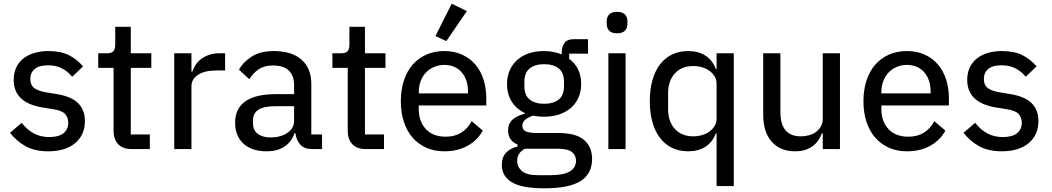

<svg xmlns="http://www.w3.org/2000/svg" viewBox="-20 -806 5685 1038"><path d="M241 12Q169 12 119.5 -15Q70 -42 34 -88L97 -142Q126 -105 162.5 -85Q199 -65 247 -65Q297 -65 323 -85.5Q349 -106 349 -142Q349 -171 331.5 -190Q314 -209 266 -216L222 -223Q185 -228 154 -239Q123 -250 101 -268Q79 -286 66.5 -312Q54 -338 54 -374Q54 -412 68 -441.5Q82 -471 107 -490.5Q132 -510 166.5 -520Q201 -530 242 -530Q308 -530 352 -508Q396 -486 429 -447L370 -391Q351 -416 318.5 -434.5Q286 -453 239 -453Q191 -453 167.5 -433Q144 -413 144 -380Q144 -345 166.5 -329Q189 -313 234 -306L278 -299Q364 -286 401.5 -249Q439 -212 439 -152Q439 -76 386 -32Q333 12 241 12Z M692 0Q644 0 619 -26.5Q594 -53 594 -98V-439H511V-518H557Q583 -518 593 -529Q603 -540 603 -566V-661H687V-518H798V-439H687V-79H790V0Z M922 0V-518H1015V-419H1020Q1026 -438 1038 -456Q1050 -474 1068 -487.5Q1086 -501 1110.5 -509.5Q1135 -518 1166 -518H1197V-425H1151Q1086 -425 1050.5 -401.5Q1015 -378 1015 -340V0Z M1668 0Q1625 0 1603.5 -24Q1582 -48 1577 -86H1572Q1556 -38 1517 -13Q1478 12 1422 12Q1341 12 1296 -29.5Q1251 -71 1251 -143Q1251 -218 1305.5 -257.5Q1360 -297 1472 -297H1570V-344Q1570 -396 1542 -424Q1514 -452 1455 -452Q1409 -452 1378.5 -431.5Q1348 -411 1328 -378L1272 -429Q1295 -471 1341.5 -500.5Q1388 -530 1460 -530Q1557 -530 1610 -483.5Q1663 -437 1663 -352V-79H1721V0ZM1443 -63Q1498 -63 1534 -88Q1570 -113 1570 -152V-232H1471Q1407 -232 1377.5 -213Q1348 -194 1348 -158V-138Q1348 -102 1373.5 -82.5Q1399 -63 1443 -63Z M1958 0Q1910 0 1885 -26.5Q1860 -53 1860 -98V-439H1777V-518H1823Q1849 -518 1859 -529Q1869 -540 1869 -566V-661H1953V-518H2064V-439H1953V-79H2056V0Z M2382 12Q2328 12 2284.5 -7.5Q2241 -27 2210.5 -62Q2180 -97 2163.5 -147Q2147 -197 2147 -259Q2147 -320 2163.5 -370.5Q2180 -421 2210.5 -456Q2241 -491 2284.5 -510.5Q2328 -530 2382 -530Q2436 -530 2478.5 -510.5Q2521 -491 2550 -457Q2579 -423 2594 -376Q2609 -329 2609 -275V-236H2244V-215Q2244 -150 2282 -108.5Q2320 -67 2390 -67Q2439 -67 2474 -89Q2509 -111 2530 -151L2590 -100Q2563 -49 2509 -18.5Q2455 12 2382 12ZM2382 -455Q2352 -455 2326.5 -444Q2301 -433 2282.5 -413.5Q2264 -394 2254 -367Q2244 -340 2244 -308V-301H2510V-311Q2510 -376 2475.5 -415.5Q2441 -455 2382 -455ZM2393 -584 2334 -611 2422 -786 2504 -746Z M3181 53Q3181 134 3118.5 173Q3056 212 2924 212Q2800 212 2746.5 179Q2693 146 2693 86Q2693 44 2715.5 20Q2738 -4 2778 -14V-25Q2727 -45 2727 -101Q2727 -140 2753 -161Q2779 -182 2817 -191V-195Q2771 -217 2746 -257.5Q2721 -298 2721 -352Q2721 -391 2735 -424Q2749 -457 2774.5 -480.5Q2800 -504 2837 -517Q2874 -530 2921 -530Q2948 -530 2972 -525Q2996 -520 3017 -512V-523Q3017 -555 3032 -574.5Q3047 -594 3080 -594H3159V-516H3057V-488Q3122 -440 3122 -352Q3122 -313 3108 -280Q3094 -247 3068 -224Q3042 -201 3005 -188Q2968 -175 2921 -175Q2906 -175 2891 -176.5Q2876 -178 2863 -181Q2840 -174 2822 -161Q2804 -148 2804 -126Q2804 -103 2824.5 -95Q2845 -87 2880 -87H2998Q3094 -87 3137.5 -49.5Q3181 -12 3181 53ZM3094 62Q3094 33 3071.5 15.5Q3049 -2 2992 -2H2818Q2776 20 2776 64Q2776 96 2801.5 118.5Q2827 141 2888 141H2958Q3024 141 3059 121.5Q3094 102 3094 62ZM2922 -245Q2972 -245 3000.5 -268Q3029 -291 3029 -339V-365Q3029 -413 3000.5 -436Q2972 -459 2922 -459Q2872 -459 2843.5 -436Q2815 -413 2815 -365V-339Q2815 -291 2843.5 -268Q2872 -245 2922 -245Z M3316 -626Q3287 -626 3273.5 -640Q3260 -654 3260 -677V-691Q3260 -714 3273.5 -728Q3287 -742 3316 -742Q3345 -742 3358.5 -728Q3372 -714 3372 -691V-677Q3372 -654 3358.5 -640Q3345 -626 3316 -626ZM3269 -518H3362V0H3269Z M3854 -85H3850Q3832 -37 3793.5 -12.5Q3755 12 3701 12Q3652 12 3613.5 -6.5Q3575 -25 3548 -60.5Q3521 -96 3507 -146Q3493 -196 3493 -259Q3493 -322 3507 -372Q3521 -422 3548 -457.5Q3575 -493 3613.5 -511.5Q3652 -530 3701 -530Q3755 -530 3793.5 -505.5Q3832 -481 3850 -433H3854V-518H3947V200H3854ZM3728 -69Q3754 -69 3777 -76Q3800 -83 3817 -96Q3834 -109 3844 -126Q3854 -143 3854 -164V-354Q3854 -375 3844 -392Q3834 -409 3817 -422Q3800 -435 3777 -442Q3754 -449 3728 -449Q3665 -449 3628.5 -409Q3592 -369 3592 -303V-215Q3592 -149 3628.5 -109Q3665 -69 3728 -69Z M4428 -85H4423Q4416 -66 4404.5 -48.5Q4393 -31 4375.5 -17.5Q4358 -4 4334 4Q4310 12 4278 12Q4198 12 4152 -40Q4106 -92 4106 -187V-518H4199V-201Q4199 -69 4309 -69Q4331 -69 4352.5 -74.5Q4374 -80 4390.5 -92Q4407 -104 4417.5 -122Q4428 -140 4428 -164V-518H4521V0H4428Z M4883 12Q4829 12 4785.5 -7.5Q4742 -27 4711.5 -62Q4681 -97 4664.5 -147Q4648 -197 4648 -259Q4648 -320 4664.5 -370.5Q4681 -421 4711.5 -456Q4742 -491 4785.5 -510.5Q4829 -530 4883 -530Q4937 -530 4979.5 -510.5Q5022 -491 5051 -457Q5080 -423 5095 -376Q5110 -329 5110 -275V-236H4745V-215Q4745 -150 4783 -108.5Q4821 -67 4891 -67Q4940 -67 4975 -89Q5010 -111 5031 -151L5091 -100Q5064 -49 5010 -18.5Q4956 12 4883 12ZM4883 -455Q4853 -455 4827.5 -444Q4802 -433 4783.5 -413.5Q4765 -394 4755 -367Q4745 -340 4745 -308V-301H5011V-311Q5011 -376 4976.5 -415.5Q4942 -455 4883 -455Z M5396 12Q5324 12 5274.5 -15Q5225 -42 5189 -88L5252 -142Q5281 -105 5317.5 -85Q5354 -65 5402 -65Q5452 -65 5478 -85.5Q5504 -106 5504 -142Q5504 -171 5486.5 -190Q5469 -209 5421 -216L5377 -223Q5340 -228 5309 -239Q5278 -250 5256 -268Q5234 -286 5221.5 -312Q5209 -338 5209 -374Q5209 -412 5223 -441.5Q5237 -471 5262 -490.5Q5287 -510 5321.5 -520Q5356 -530 5397 -530Q5463 -530 5507 -508Q5551 -486 5584 -447L5525 -391Q5506 -416 5473.5 -434.5Q5441 -453 5394 -453Q5346 -453 5322.5 -433Q5299 -413 5299 -380Q5299 -345 5321.5 -329Q5344 -313 5389 -306L5433 -299Q5519 -286 5556.5 -249Q5594 -212 5594 -152Q5594 -76 5541 -32Q5488 12 5396 12Z"/></svg>

Font: IBM Plex Sans Text
Style: Regular
Weight: 450
Designer: Mike Abbink, Paul van der Laan, Pieter van Rosmalen
Foundry: Bold Monday
Version: Version 3.005